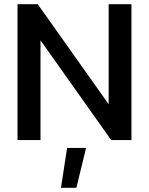

<svg xmlns="http://www.w3.org/2000/svg" viewBox="-20 -664 707 910"><path d="M63 -644H159L495 -170V-644H603V0H507L172 -473V0H63ZM298 37H388L342 226H269Z"/></svg>

Font: Kanit
Style: Regular
Weight: 400
Designer: Katatrad Team
Foundry: Cadson Demak
Version: Version 1.001